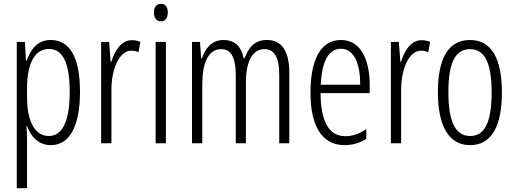

<svg xmlns="http://www.w3.org/2000/svg" viewBox="-20 -803 2699 1008"><path d="M246 -593C179 -593 143 -548 120 -485H116L111 -583H68V185H122V-70C122 -96 120 -121 119 -141H122C141 -88 181 -41 247 -41C342 -41 400 -135 400 -321C400 -503 346 -593 246 -593ZM236 -546C313 -546 346 -467 346 -320C346 -154 301 -89 236 -89C165 -89 122 -162 122 -293V-340C122 -468 162 -546 236 -546Z M672 -592C615 -592 583 -536 564 -478H561L553 -583H511V-51H565V-330C564 -434 604 -537 669 -537C683 -537 697 -534 707 -529L717 -583C702 -590 686 -592 672 -592Z M825 -783C800 -783 788 -764 788 -737C788 -710 801 -691 825 -691C848 -691 861 -709 861 -737C861 -764 850 -783 825 -783ZM851 -583H797V-51H851Z M1381 -593C1319 -593 1286 -557 1264 -497H1259C1250 -550 1219 -593 1154 -593C1090 -593 1058 -548 1040 -497H1036L1030 -583H988V-51H1042V-360C1042 -460 1067 -545 1142 -545C1188 -545 1218 -511 1218 -403V-51H1271V-370C1271 -480 1305 -545 1369 -545C1416 -545 1446 -508 1446 -410V-51H1499V-418C1499 -538 1458 -593 1381 -593Z M1770 -593C1663 -593 1610 -489 1610 -316C1610 -153 1663 -41 1789 -41C1832 -41 1870 -53 1903 -74V-125C1866 -100 1830 -88 1793 -88C1706 -88 1664 -166 1663 -314H1921V-356C1921 -483 1878 -593 1770 -593ZM1770 -547C1842 -547 1872 -461 1871 -358H1664C1670 -486 1708 -547 1770 -547Z M2193 -592C2136 -592 2104 -536 2085 -478H2082L2074 -583H2032V-51H2086V-330C2085 -434 2125 -537 2190 -537C2204 -537 2218 -534 2228 -529L2238 -583C2223 -590 2207 -592 2193 -592Z M2615 -318C2615 -494 2561 -593 2448 -593C2333 -593 2279 -496 2279 -319C2279 -142 2336 -41 2448 -41C2561 -41 2615 -141 2615 -318ZM2334 -319C2334 -467 2367 -545 2448 -545C2529 -545 2561 -464 2561 -318C2561 -163 2526 -89 2448 -89C2369 -89 2334 -168 2334 -319Z"/></svg>

Font: Noto Sans Tamil UI ExtraCondensed Light
Style: Regular
Weight: 300
Width: 2
Designer: Jelle Bosma - Monotype Design Team
Foundry: Monotype Imaging Inc.
Version: Version 2.004